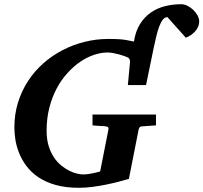

<svg xmlns="http://www.w3.org/2000/svg" viewBox="-20 -871 961 907"><path d="M920.9 -770Q920.9 -755.9 915.3 -743.7Q909.7 -731.4 900.4 -721.4Q891.1 -711.4 879.9 -704.1Q868.7 -696.8 857.9 -692.9L771 -790Q758.3 -790 748.8 -777.6Q739.3 -765.1 731.7 -744.6Q724.1 -724.1 718 -698Q711.9 -671.9 706.1 -645L669.9 -469.2H584L594.2 -578.1Q595.2 -584 591.8 -591.3Q588.4 -598.6 580.1 -601.1Q575.7 -603 565.2 -606.9Q554.7 -610.8 541.5 -614.3Q528.3 -617.7 513.9 -620.4Q499.5 -623 487.8 -623Q457 -623 423.8 -611.8Q390.6 -600.6 358.6 -578.9Q326.7 -557.1 297.9 -525.1Q269 -493.2 247.3 -452.1Q225.6 -411.1 212.9 -361.3Q200.2 -311.5 200.2 -253.9Q200.2 -212.9 209.7 -181.9Q219.2 -150.9 234.6 -127.9Q250 -105 269.3 -89.4Q288.6 -73.7 307.9 -64.2Q327.1 -54.7 344.2 -50.8Q361.3 -46.9 373 -46.9Q382.8 -46.9 394 -48.3Q405.3 -49.8 416 -52Q426.8 -54.2 436.5 -56.6Q446.3 -59.1 453.1 -61L492.2 -258.8Q493.7 -268.1 489.3 -271Q484.9 -273.9 473.1 -274.9Q464.4 -274.9 455.1 -275.9Q446.8 -276.4 436.8 -277.1Q426.8 -277.8 417 -278.8V-330.1H716.8V-278.8L648.9 -273.9Q642.1 -272.9 639.4 -269.3Q636.7 -265.6 634.8 -258.8L588.9 -25.9Q567.9 -20 540.5 -12.7Q513.2 -5.4 481.9 1Q450.7 7.3 417.7 11.7Q384.8 16.1 353 16.1Q289.1 16.1 241.7 2.4Q194.3 -11.2 160.6 -34.2Q127 -57.1 105 -86.7Q83 -116.2 70.3 -147.9Q57.6 -179.7 52.7 -211.2Q47.9 -242.7 47.9 -269Q47.9 -331.1 64.9 -386.2Q82 -441.4 112.3 -488Q142.6 -534.7 184.3 -571.5Q226.1 -608.4 275.4 -634Q324.7 -659.7 379.6 -673.3Q434.6 -687 491.2 -687Q505.9 -687 518.8 -686.8Q531.7 -686.5 545.9 -685.5Q560.1 -684.6 576.2 -681.9Q592.3 -679.2 612.8 -674.8Q620.1 -723.1 641.1 -756.8Q662.1 -790.5 692.1 -811.5Q722.2 -832.5 759.3 -841.8Q796.4 -851.1 835.9 -851.1Q850.6 -851.1 865.7 -843.5Q880.9 -835.9 893.1 -824.2Q905.3 -812.5 913.1 -798.1Q920.9 -783.7 920.9 -770Z"/></svg>

Font: Charis SIL Phon
Style: Bold Italic
Weight: 700
Italic angle: -11°
Foundry: SIL International
Version: Version 5.000